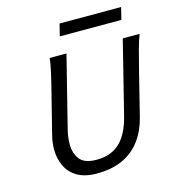

<svg xmlns="http://www.w3.org/2000/svg" viewBox="-126 -982 1010 1102"><g transform="rotate(-15 378.5 -431.5)"><path d="M657.2 -698.7H757.3Q745.6 -669.9 731.2 -617.4Q716.8 -564.9 698.2 -490.7L634.3 -234.4Q615.7 -160.6 575.4 -105Q535.2 -49.3 470.7 -18.6Q406.2 12.2 314 12.2Q242.7 12.2 198 -14.4Q153.3 -41 132.3 -85.9Q111.3 -130.9 111.3 -185.1Q111.3 -225.6 122.6 -269.5L178.2 -490.7Q196.3 -561.5 208.5 -615.7Q220.7 -669.9 222.7 -698.7H322.8L218.8 -284.2Q212.4 -260.3 209 -236.6Q205.6 -212.9 205.6 -190.9Q205.6 -137.2 233.2 -100.8Q260.7 -64.5 333 -64.5Q418.9 -64.5 471.4 -114Q523.9 -163.6 549.8 -268.1ZM311 -803.2 329.1 -875H694.8L676.8 -803.2Z"/></g></svg>

Font: Andika
Style: Italic
Weight: 400
Italic angle: -14°
Designer: Victor Gaultney, Annie Olsen, Julie Remington, Don Collingsworth, Eric Hays, Becca Hirsbrunner
Foundry: SIL International
Version: Version 6.101